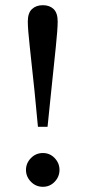

<svg xmlns="http://www.w3.org/2000/svg" viewBox="-20 -704 329 739"><path d="M145 15Q118 15 99 -4.5Q80 -24 80 -50Q80 -76 99 -95.5Q118 -115 145 -115Q172 -115 190.5 -95.5Q209 -76 209 -50Q209 -24 190.5 -4.5Q172 15 145 15ZM145 -684Q171 -684 186.5 -669Q202 -654 202 -621Q202 -593 195 -525Q188 -457 177 -352L163 -216H126L113 -352Q102 -457 94.5 -525Q87 -593 87 -621Q87 -654 103 -669Q119 -684 145 -684Z"/></svg>

Font: SourceSerifPro
Style: Book
Weight: 400
Designer: Frank Grießhammer
Foundry: Adobe Systems Incorporated
Version: Version 1.014;PS Version 1.0;hotconv 1.0.73;makeotf.lib2.5.5